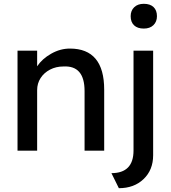

<svg xmlns="http://www.w3.org/2000/svg" viewBox="-20 -791 900 1008"><path d="M72 0V-525H175V-443Q201 -482 248.5 -509Q296 -536 347 -536Q527 -536 527 -320V0H424V-313Q424 -448 313 -442Q274 -442 242.5 -425.5Q211 -409 193 -381Q175 -353 175 -318V0ZM735 -641Q702 -641 684 -658Q666 -675 666 -706Q666 -735 684.5 -753Q703 -771 735 -771Q768 -771 786 -754Q804 -737 804 -706Q804 -677 785.5 -659Q767 -641 735 -641ZM604 197 565 118Q681 118 681 -1V-525H784V24Q784 101 734 149Q684 197 604 197Z"/></svg>

Font: Lexend
Style: Regular
Weight: 400
Designer: Bonnie Shaver-Troup, Thomas Jockin
Foundry: Lexend
Version: Version 1.007; ttfautohint (v1.8.3)